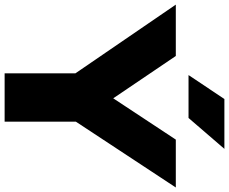

<svg xmlns="http://www.w3.org/2000/svg" viewBox="-127 -890 990 830"><g transform="rotate(90 368.0 -475.0)"><path d="M763.5 -740 479 -308V0H270V-306L-27 -740H195L378 -469.5L556.5 -740ZM277.5 -795 381 -950H596.5L463 -795Z"/></g></svg>

Font: Encode Sans Expanded ExtraBold
Style: Regular
Weight: 800
Width: 7
Designer: Multiple Designers
Foundry: Impallari Type
Version: Version 2.000